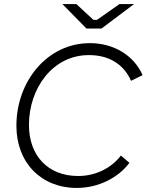

<svg xmlns="http://www.w3.org/2000/svg" viewBox="-20 -918 724 948"><path d="M359 10C465 10 564 -40 619 -114L577 -150C529 -87 451 -49 366 -49C217 -49 123 -149 123 -301C123 -482 240 -646 419 -646C522 -646 592 -598 627 -519L684 -547C641 -645 541 -705 424 -705C213 -705 61 -516 61 -297C61 -115 183 10 359 10ZM407 -777H481L642 -898H570L459 -820H441L357 -898H288Z"/></svg>

Font: Fixel Display 20240404 Light
Style: Italic
Weight: 300
Italic angle: -10°
Designer: AlfaBravo + MacPaw
Foundry: Kyrylo Tkachov, Marchela Mozhyna, Serhii Makarenko, Maria Weinstein, Zakhar Kryvoshyya
Version: Version 1.211;Glyphs 3.2 (3225)